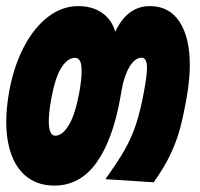

<svg xmlns="http://www.w3.org/2000/svg" viewBox="-20 -578 640 614"><path d="M0 -189Q0 -232.5 9 -283.5Q23.5 -364.5 55.8 -426.8Q88 -489 133.2 -523.8Q178.5 -558.5 230 -558.5Q275 -558.5 306.2 -537Q337.5 -515.5 348.5 -476.5Q387 -558.5 459.5 -558.5Q521 -558.5 554 -508.5Q587 -458.5 587 -370Q587 -324 577 -266.5Q566.5 -207 555.5 -166.2Q544.5 -125.5 524.8 -83.8Q505 -42 471.5 5L317 -5Q356.5 -60 378.5 -98.5Q400.5 -137 415 -180.8Q429.5 -224.5 441 -288.5Q450 -338.5 450 -360.5Q450 -393.5 433 -393.5Q411.5 -393.5 394.2 -364.5Q377 -335.5 369 -290.5L365 -267Q341 -131 288.5 -57.8Q236 15.5 154 15.5Q105 15.5 70.5 -9Q36 -33.5 18 -79.5Q0 -125.5 0 -189ZM233.5 -282Q241 -323 241 -351.5Q241 -374 235.5 -383.5Q230 -393 220 -393Q196 -393 176 -361.2Q156 -329.5 143.5 -260Q136 -216 136 -190.5Q136 -166.5 141.5 -155.2Q147 -144 156.5 -144Q179.5 -144 200 -177.8Q220.5 -211.5 233.5 -282Z"/></svg>

Font: JuliaMono Black
Style: Italic
Weight: 900
Italic angle: -9°
Monospace: yes
Designer: cormullion
Foundry: corm
Version: Version 0.057; ttfautohint (v1.8.4)